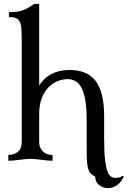

<svg xmlns="http://www.w3.org/2000/svg" viewBox="-20 -829 658 990"><path d="M182 -99Q182 -79 188.5 -66Q195 -53 204.5 -45Q214 -37 226.5 -33.5Q239 -30 251 -30V0Q239 0 224.5 -1.5Q210 -3 194 -5Q178 -7 163.5 -8.5Q149 -10 137 -10Q125 -10 110.5 -8.5Q96 -7 80 -5Q64 -3 49.5 -1.5Q35 0 23 0V-30Q50 -30 71 -45Q92 -60 92 -99V-617Q92 -654 90.5 -678.5Q89 -703 82 -716.5Q75 -730 62 -735.5Q49 -741 26 -741V-766Q51 -766 69.5 -769Q88 -772 103 -778Q118 -784 130.5 -792Q143 -800 157 -809H182V-388Q192 -404 206 -418.5Q220 -433 239 -444Q258 -455 283 -461.5Q308 -468 341 -468Q383 -468 416 -455Q449 -442 471.5 -413.5Q494 -385 505.5 -339.5Q517 -294 517 -229V-110Q517 -46 521.5 -7Q526 32 533.5 53Q541 74 551.5 81Q562 88 573 88Q584 88 593 86.5Q602 85 613 77L618 81Q607 108 585 124.5Q563 141 537 141Q511 141 491 125Q471 109 471 82Q458 75 449.5 67.5Q441 60 436 46Q431 32 429 8.5Q427 -15 427 -54V-207Q427 -270 420 -311Q413 -352 400 -376.5Q387 -401 368.5 -411Q350 -421 328 -421Q305 -421 279 -411.5Q253 -402 231.5 -380.5Q210 -359 196 -324.5Q182 -290 182 -241Z"/></svg>

Font: Milonga
Style: Regular
Weight: 400
Designer: Pablo Impallari, Brenda Gallo, Rodrigo Fuenzalida
Foundry: Pablo Impallari, Brenda Gallo, Rodrigo Fuenzalida
Version: Version 1.000; ttfautohint (v0.93) -l 8 -r 50 -G 200 -x 14 -